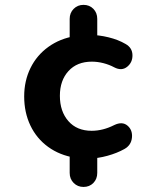

<svg xmlns="http://www.w3.org/2000/svg" viewBox="-20 -638 640 782"><path d="M263.8 66.3V-28.5L286.7 4.6Q223.1 -5.6 176.1 -39.7Q129.1 -73.8 103.8 -126.8Q78.5 -179.8 78.5 -245.2Q78.5 -308.4 104 -360.6Q129.5 -412.8 177 -447Q224.5 -481.2 286.7 -491.2L263.8 -457V-561.1Q263.8 -585.7 280.1 -602Q296.3 -618.2 320 -618.2Q344.4 -618.2 360.3 -602Q376.1 -585.7 376.1 -561.1V-465.4L342.5 -496Q382.3 -495.8 421.8 -486.1Q461.4 -476.5 491.4 -458.9Q518.9 -443.5 519.5 -413.6Q520.1 -383.7 497.8 -365.9Q475.4 -348 445.2 -363.8Q425.2 -374.6 401.2 -380.8Q377.3 -386.9 354.1 -386.9Q293.8 -386.9 258.9 -348.6Q223.9 -310.3 223.9 -247.8Q223.9 -184.3 258.5 -144.8Q293 -105.3 353.3 -105.3Q399.2 -105.3 445.2 -128.6Q478 -144.4 499.3 -126.3Q520.5 -108.3 517.4 -77.3Q514.3 -46.3 486.4 -30.9Q456.4 -14.2 417.7 -3.5Q379 7.2 340.7 8.2L376.1 -21.3V66.3Q376.1 90.9 360.3 107.2Q344.4 123.4 320 123.4Q296.3 123.4 280.1 107.2Q263.8 90.9 263.8 66.3Z"/></svg>

Font: SN Pro Thin
Style: Regular
Weight: 200
Designer: Tobias Whetton
Foundry: Supernotes
Version: Version 1.003;Glyphs 3.3 (3324)